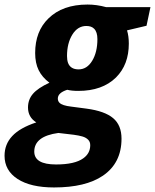

<svg xmlns="http://www.w3.org/2000/svg" viewBox="-76 -576 675 836"><path d="M159.2 240.2Q57.6 240.2 0.7 203.4Q-56.2 166.5 -56.2 102.1Q-56.2 52.2 -22.7 16.4Q10.7 -19.5 82 -43Q45.9 -65.9 45.9 -107.9Q45.9 -142.6 67.6 -167.7Q89.4 -192.9 139.2 -215.8Q107.4 -239.7 92.3 -270.5Q77.1 -301.3 77.1 -345.2Q77.1 -439.5 134.8 -495.6Q196.3 -556.2 305.2 -556.2Q345.2 -556.2 386.2 -544.9H579.1L562 -463.9L477.1 -443.8Q484.9 -418.9 484.9 -386.2Q484.9 -294.4 429.2 -238.8Q369.6 -180.2 265.1 -180.2Q235.8 -180.2 216.8 -185.1Q175.8 -171.9 175.8 -147Q175.8 -135.7 183.1 -128.4Q195.3 -116.2 233.9 -111.8L300.8 -103Q380.4 -92.3 416.7 -61.5Q453.1 -30.8 453.1 27.8Q453.1 133.8 372.1 189Q296.9 240.2 159.2 240.2ZM266.1 -273.9Q302.7 -273.9 325.4 -311.3Q348.1 -348.6 348.1 -405.8Q348.1 -436.5 334 -450.7Q322.3 -462.9 299.8 -462.9Q262.2 -462.9 239 -425.3Q215.8 -387.7 215.8 -332Q215.8 -314.9 220.2 -302.2Q231 -273.9 266.1 -273.9ZM168 140.1Q249.5 140.1 286.6 113.3Q316.9 91.8 316.9 56.2Q316.9 41.5 308.1 32.7Q298.8 22.9 283 18.3Q267.1 13.7 244.6 10.7L178.2 2.9Q73.2 17.1 73.2 84Q73.2 140.1 168 140.1Z"/></svg>

Font: Open Sans
Style: Bold Italic
Weight: 700
Italic angle: -12°
Designer: Monotype Design Team
Foundry: Monotype Imaging Inc.
Version: Version 3.003; ttfautohint (v1.8.4)